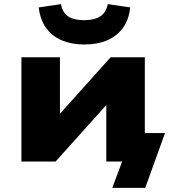

<svg xmlns="http://www.w3.org/2000/svg" viewBox="-20 -784 840 932"><path d="M525 128 573 0H500V-138H781L685 128ZM84 0V-506H271V-214H255L517 -506H683V0H496V-293H513L250 0ZM389 -568Q328 -568 280.5 -588Q233 -608 204 -648Q175 -688 168 -748L276 -764Q283 -724 310 -705Q337 -686 388 -686Q438 -686 466.5 -704.5Q495 -723 503 -764L612 -748Q606 -689 577 -649Q548 -609 500.5 -588.5Q453 -568 389 -568Z"/></svg>

Font: Nunito Sans 7pt SemiExpanded Black
Style: Regular
Weight: 900
Width: 6
Designer: Vernon Adams
Foundry: Vernon Adams
Version: Version 3.101;gftools[0.9.27]